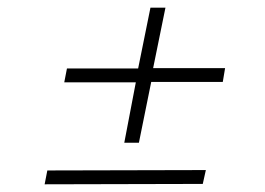

<svg xmlns="http://www.w3.org/2000/svg" viewBox="-20 -603 690 499"><path d="M303 -232 333 -389H147L154 -425H339L371 -583H410L378 -426H565L559 -390H373L341 -232ZM96 -124 103 -160 515 -161 507 -125Z"/></svg>

Font: REM Medium Thin
Style: Italic
Weight: 250
Italic angle: -11°
Version: Version 1.005;gftools[0.9.28]